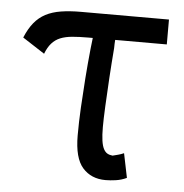

<svg xmlns="http://www.w3.org/2000/svg" viewBox="-44 -564 588 615"><g transform="rotate(5 250.0 -257.0)"><path d="M317 8Q271 8 243.5 -23Q216 -54 216 -127Q216 -170 218.5 -216.5Q221 -263 224.5 -310.5Q228 -358 233 -407Q235 -424 237 -442H223Q193 -442 171 -440Q149 -438 133 -431.5Q117 -425 105.5 -412Q94 -399 86 -378L15 -424Q27 -453 42.5 -472Q58 -491 79 -502Q100 -513 128 -517.5Q156 -522 192 -522H475V-442H309Q308 -429 308 -416Q304 -367 301 -318.5Q298 -270 296 -227.5Q294 -185 294 -161Q294 -134 296.5 -117Q299 -100 304 -90.5Q309 -81 316 -77Q323 -73 333 -72Q341 -74 350.5 -76.5Q360 -79 369 -83L385 -5Q368 3 350 5.5Q332 8 317 8Z"/></g></svg>

Font: Rising Sun
Style: Regular
Weight: 400
Designer: Matt McInerney, Pablo Impallari, Rodrigo Fuenzalida (Raleway font), Stephen Hutchings (Greek), Cristiano Sobral (main ch
Foundry: The Rising Sun Project Authors
Version: Version 4.327; ttfautohint (v1.8.4.7-5d5b-dirty)